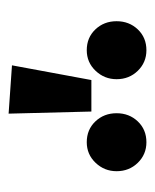

<svg xmlns="http://www.w3.org/2000/svg" viewBox="24 -1002 368 457"><g transform="rotate(-90 208.5 -773.0)"><path d="M167 -937 282 -929 247 -740H172ZM168 -680Q168 -650 148.5 -629.5Q129 -609 99 -609Q70 -609 50 -629.5Q30 -650 30 -680Q30 -709 50 -730Q70 -751 99 -751Q129 -751 148.5 -730.5Q168 -710 168 -680ZM387 -680Q387 -650 367.5 -629.5Q348 -609 318 -609Q289 -609 269 -629.5Q249 -650 249 -680Q249 -709 269 -730Q289 -751 318 -751Q348 -751 367.5 -730.5Q387 -710 387 -680Z"/></g></svg>

Font: Fira Sans Extra Condensed SemiBold
Style: Regular
Weight: 600
Width: 1
Designer: Carrois Corporate & Edenspiekermann AG
Foundry: Carrois Corporate GbR & Edenspiekermann AG
Version: Version 4.203